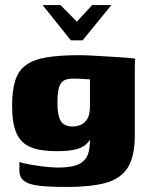

<svg xmlns="http://www.w3.org/2000/svg" viewBox="-20 -620 589 762"><path d="M149 -600H220L285 -534L346 -600H422L308 -460H261ZM245 122Q195 122 159.5 119.5Q124 117 101.5 110.5Q79 104 68 91Q57 78 57 57Q57 51 57 39Q57 27 57 23Q67 27 93.5 32Q120 37 152.5 41Q185 45 211 45Q268 45 296 30Q324 15 332 -17.5Q340 -50 335 -101L353 -98Q342 -69 326.5 -52Q311 -35 282.5 -27.5Q254 -20 204 -20Q140 -20 101.5 -36Q63 -52 45.5 -91Q28 -130 28 -200Q28 -261 40.5 -300.5Q53 -340 83.5 -362Q114 -384 165.5 -392.5Q217 -401 296 -401Q318 -401 351.5 -399Q385 -397 420 -395Q455 -393 481.5 -391Q508 -389 517 -387Q516 -385 515.5 -374.5Q515 -364 515 -351Q515 -338 515 -322V-83Q515 2 486.5 46Q458 90 399 106Q340 122 245 122ZM268 -118Q285 -118 300.5 -124.5Q316 -131 326.5 -148Q337 -165 337 -199V-305Q330 -305 310 -306.5Q290 -308 270 -308Q247 -308 233.5 -300.5Q220 -293 214 -272.5Q208 -252 208 -212Q208 -174 215 -153.5Q222 -133 235.5 -125.5Q249 -118 268 -118Z"/></svg>

Font: Genos Thin ExtraBold
Style: Regular
Weight: 800
Version: Version 1.010